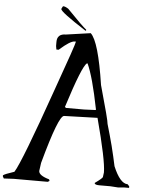

<svg xmlns="http://www.w3.org/2000/svg" viewBox="-92 -1726 1414 1818"><g transform="rotate(5 614.5 -817.0)"><path d="M481.4 -1389.6Q398.4 -1389.6 398.4 -1312.5V-1273.4L404.3 -1240.2H425.8Q527.3 -1331.1 570.3 -1331.1H582Q582 -1310.5 420.9 -860.4Q172.9 -153.3 109.4 -52.7Q17.6 -22.5 3.9 -9.8V0L14.6 19.5L109.4 14.6H431.6L448.2 4.9L442.4 -9.8Q342.8 -38.1 342.8 -81.1L353.5 -158.2Q479.5 -620.1 532.2 -620.1L848.6 -629.9Q954.1 -234.4 954.1 -120.1L948.2 -76.2Q948.2 -65.4 876 -13.7V-9.8Q880.9 4.9 920.9 4.9H1026.4L1098.6 9.8L1159.2 4.9H1204.1V-9.8L1187.5 -28.3Q1115.2 -28.3 1048.8 -187.5Q1030.3 -275.4 1004.9 -377Q980.5 -470.7 948.2 -581.1Q948.2 -611.3 854.5 -942.4Q793 -1350.6 714.8 -1422.9ZM532.2 -706.1Q659.2 -1106.4 704.1 -1134.8H710Q766.6 -1011.7 826.2 -710.9V-702.1L714.8 -697.3H543ZM433.6 -1654.3Q428.7 -1654.3 417 -1627Q417 -1599.6 662.1 -1442.4H665L668.9 -1445.3V-1452.1Q628.9 -1482.4 482.4 -1634.8Q452.1 -1654.3 433.6 -1654.3Z"/></g></svg>

Font: Elementary Gothic 
Style: Regular
Weight: 400
Designer: Bill Roach / W.K. Roach
Version: Version 1.00 April 18, 2012, initial release